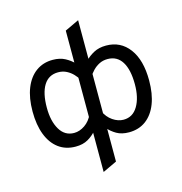

<svg xmlns="http://www.w3.org/2000/svg" viewBox="-129 -828 1082 1144"><g transform="rotate(-15 412.5 -255.5)"><path d="M577 12Q532 12 501 -6Q470 -24 448 -50V-154Q466 -113.5 498.8 -91.2Q531.5 -69 565 -69Q622 -69 653 -121Q684 -173 684 -256Q684 -346 653.8 -394.5Q623.5 -443 565 -443Q536 -443 513 -431Q490 -419 473.5 -401.5Q457 -384 448 -368V-466Q469 -488.5 501 -505.8Q533 -523 577 -523Q666.5 -523 719.2 -452.5Q772 -382 772 -256Q772 -173.5 748.8 -113.2Q725.5 -53 681.8 -20.5Q638 12 577 12ZM248 12Q187 12 143.2 -20.5Q99.5 -53 76.2 -113.2Q53 -173.5 53 -256Q53 -340 77 -399.8Q101 -459.5 144.8 -491.2Q188.5 -523 248 -523Q292.5 -523 324.2 -505.8Q356 -488.5 377 -466V-368Q368 -384 351.5 -401.5Q335 -419 312 -431Q289 -443 260 -443Q201.5 -443 171.2 -394.5Q141 -346 141 -256Q141 -173 172 -121Q203 -69 260 -69Q294 -69 326.5 -91.2Q359 -113.5 377 -154V-50Q355.5 -24 324.2 -6Q293 12 248 12ZM369 201V-671L456 -712V160Z"/></g></svg>

Font: Overpass
Style: Regular
Weight: 400
Designer: Delve Withrington, Dave Bailey, Thomas Jockin
Foundry: Delve Fonts LLC
Version: Version 4.000